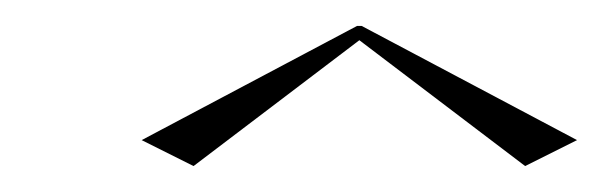

<svg xmlns="http://www.w3.org/2000/svg" viewBox="-20 -650 465 148"><path d="M255.2 -630 89.2 -542 129.2 -522 257 -619 384.8 -522 424.8 -542 258.8 -630Z"/></svg>

Font: Galberik
Style: Regular
Weight: 400
Designer: Gluk
Foundry: Gluk
Version: Version 0.50